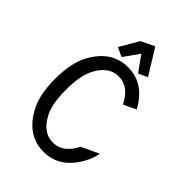

<svg xmlns="http://www.w3.org/2000/svg" viewBox="-274 -1082 1214 1214"><g transform="rotate(45 333.5 -475.0)"><path d="M608.4 -231.4Q599.1 -184.6 575.2 -140.6Q493.2 9.8 347.7 9.8Q202.1 9.8 120.1 -140.6Q73.2 -226.6 73.2 -368.7Q73.2 -510.7 120.1 -596.7Q202.1 -747.1 347.7 -747.1Q493.7 -747.1 575.2 -596.7L496.1 -558.6H491.2Q438.5 -664.1 347.7 -664.1Q257.3 -664.1 204.1 -558.6Q170.9 -492.7 170.9 -368.7Q170.9 -243.2 204.1 -178.7Q258.3 -73.2 347.7 -73.2Q438 -73.2 491.2 -178.7L603.5 -231.4ZM211.9 -791.5 286.6 -918.9 372.6 -960H377.4L481.4 -791.5L424.8 -764.6H419.9L346.7 -866.2L274.4 -764.6H269.5Z"/></g></svg>

Font: Nova Oval
Style: Book
Weight: 400
Version: Version 2.000